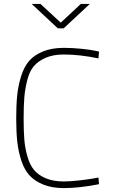

<svg xmlns="http://www.w3.org/2000/svg" viewBox="-20 -954 577 983"><path d="M484 -45 487 -11Q386 9 307 9Q247 9 203 -8.5Q159 -26 132 -55Q105 -84 89.5 -131Q74 -178 68.5 -228Q63 -278 63 -347Q63 -416 68 -465.5Q73 -515 88 -563.5Q103 -612 129 -642Q155 -672 200 -690.5Q245 -709 307 -709Q349 -709 394 -704.5Q439 -700 463 -695L487 -690L484 -655Q388 -675 307 -675Q252 -675 213.5 -658Q175 -641 153 -615Q131 -589 119.5 -543.5Q108 -498 104.5 -455Q101 -412 101 -347Q101 -283 104.5 -239.5Q108 -196 120.5 -152.5Q133 -109 155 -83Q177 -57 215 -41Q253 -25 307 -25Q339 -25 383 -30Q427 -35 456 -40ZM440 -934 306 -809H276L142 -934H187L291 -838L394 -934Z"/></svg>

Font: TitilliumMaps29L
Style: 1 wt
Weight: 100
Designer: Campivisivi
Foundry: Accademia di Belle Arti di Urbino and students of MA course of Visual design
Version: Version 001.001